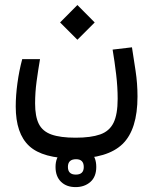

<svg xmlns="http://www.w3.org/2000/svg" viewBox="-20 -473 626 780"><path d="M282.2 170.9Q153.8 170.9 98.9 120.4Q43.9 69.8 43.9 -40.5Q43.9 -84.5 50.8 -135Q57.6 -185.5 70.3 -232.9H142.6Q134.8 -187.5 128.7 -142.6Q122.6 -97.7 122.6 -52.7Q122.6 0 137.7 30.3Q152.8 60.5 189 73.5Q225.1 86.4 287.1 86.4Q349.1 86.4 386.7 73.2Q424.3 60.1 441.2 25.9Q458 -8.3 458 -71.3Q458 -119.1 451.9 -170.7Q445.8 -222.2 437.5 -271.5L516.1 -280.8Q522.9 -236.3 530.8 -185.1Q538.6 -133.8 538.6 -81.1Q538.6 53.2 477.8 112.1Q417 170.9 282.2 170.9ZM294.4 -311.5 224.1 -381.8 294.4 -452.6 364.7 -381.8ZM287.1 287.1Q250 287.1 227.8 265.4Q205.6 243.7 205.6 205.1Q205.6 167 229.2 145Q252.9 123 288.6 123Q324.2 123 347.7 144.3Q371.1 165.5 371.1 205.1Q371.1 245.1 347.2 266.1Q323.2 287.1 287.1 287.1ZM288.1 236.3Q320.3 236.3 320.3 205.6Q320.3 173.8 289.1 173.8Q255.9 173.8 255.9 205.1Q255.9 236.3 288.1 236.3Z"/></svg>

Font: Cascadia Mono NF SemiLight
Style: Regular
Weight: 350
Monospace: yes
Designer: Aaron Bell
Foundry: Saja Typeworks
Version: Version 2404.023; ttfautohint (v1.8.4)